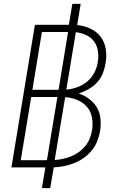

<svg xmlns="http://www.w3.org/2000/svg" viewBox="-20 -863 640 990"><path d="M196 107 214 0H39L160 -735H335L353 -843H396L378 -734Q415 -730 447 -715Q479 -700 499.5 -672.5Q520 -645 525.5 -609Q531 -573 524 -536Q520 -510 510 -484.5Q500 -459 480.5 -438Q461 -417 436 -403Q411 -389 386 -381Q415 -371 439.5 -353Q464 -335 479.5 -309Q495 -283 498 -251Q501 -219 496 -186Q491 -160 481 -134.5Q471 -109 453 -87Q435 -65 411.5 -48.5Q388 -32 362.5 -22Q337 -12 310 -6.5Q283 -1 257 0L239 107ZM147 -400H282L331 -698H196ZM322 -401Q349 -403 377.5 -413Q406 -423 429 -442Q452 -461 466 -487.5Q480 -514 484 -542Q489 -570 485 -598.5Q481 -627 465.5 -648.5Q450 -670 424.5 -682Q399 -694 371 -697ZM222 -37 276 -363H141L87 -37ZM262 -38Q283 -39 305 -44Q327 -49 348 -57.5Q369 -66 387.5 -79.5Q406 -93 420.5 -111Q435 -129 443 -150Q451 -171 455 -193Q460 -226 454 -258Q448 -290 427.5 -313Q407 -336 377.5 -348Q348 -360 316 -362Z"/></svg>

Font: Iosevka Extralight Extended
Style: Italic
Weight: 200
Width: 7
Italic angle: -9°
Monospace: yes
Designer: Belleve Invis
Foundry: Belleve Invis
Version: Version 32.5.0; ttfautohint (v1.8.4)